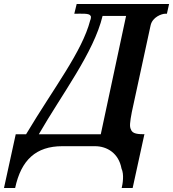

<svg xmlns="http://www.w3.org/2000/svg" viewBox="-97 -734 869 964"><path d="M-77 210H-21C9 69 84 0 216 0H380C440 0 499 35 513 112C527 142 519 189 514 210H569L628 -60H634C597 -60 567 -61 560 -85C553 -98 555 -120 565 -172L659 -606C668 -649 716 -665 732 -665H741L752 -714H288L276 -665H277C314 -665 352 -668 357 -655C362 -653 359 -637 356 -632C315 -474 175 -296 34 -60H-18ZM98 -60C213 -260 374 -470 418 -654H536L409 -60Z"/></svg>

Font: Noto Serif Semi
Style: Italic
Weight: 600
Italic angle: -12°
Designer: Monotype Design Team
Foundry: Monotype Imaging Inc.
Version: Version 1.901